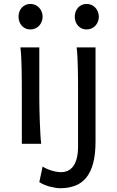

<svg xmlns="http://www.w3.org/2000/svg" viewBox="-20 -743 606 992"><path d="M75.7 -656.7Q75.7 -670.4 80.1 -682.4Q84.5 -694.3 92.5 -703.4Q100.6 -712.4 111.8 -717.5Q123 -722.7 136.7 -722.7Q150.4 -722.7 162.1 -717.5Q173.8 -712.4 182.1 -703.4Q190.4 -694.3 195.3 -682.4Q200.2 -670.4 200.2 -656.7Q200.2 -643.1 195.3 -631.1Q190.4 -619.1 182.1 -610.1Q173.8 -601.1 162.1 -595.9Q150.4 -590.8 136.7 -590.8Q123 -590.8 111.8 -595.9Q100.6 -601.1 92.5 -610.1Q84.5 -619.1 80.1 -631.1Q75.7 -643.1 75.7 -656.7ZM183.1 -231.9Q183.1 -208.5 183.8 -176.5Q184.6 -144.5 185.8 -111.8Q187 -79.1 188.7 -49.3Q190.4 -19.5 192.9 0H92.8V-258.8Q92.8 -294.4 92.5 -329.1Q92.3 -363.8 91.6 -394.8Q90.8 -425.8 89.4 -452.4Q87.9 -479 85.4 -498H183.1ZM366.2 -656.7Q366.2 -670.4 370.6 -682.4Q375 -694.3 383.1 -703.4Q391.1 -712.4 402.3 -717.5Q413.6 -722.7 427.2 -722.7Q440.9 -722.7 452.6 -717.5Q464.4 -712.4 472.7 -703.4Q481 -694.3 485.8 -682.4Q490.7 -670.4 490.7 -656.7Q490.7 -643.1 485.8 -631.1Q481 -619.1 472.7 -610.1Q464.4 -601.1 452.6 -595.9Q440.9 -590.8 427.2 -590.8Q413.6 -590.8 402.3 -595.9Q391.1 -601.1 383.1 -610.1Q375 -619.1 370.6 -631.1Q366.2 -643.1 366.2 -656.7ZM473.6 -12.2Q473.6 56.2 460.7 102.5Q447.8 148.9 423.8 177Q399.9 205.1 366 217.3Q332 229.5 290.5 229.5Q280.3 229.5 266.4 227.3Q252.4 225.1 237.5 221.2Q222.7 217.3 208.3 211.2Q193.8 205.1 183.1 197.8L200.2 117.2Q208 123 220.2 128.4Q232.4 133.8 245.6 137.9Q258.8 142.1 272 144.3Q285.2 146.5 295.4 146.5Q314.9 146.5 331.1 138.9Q347.2 131.3 358.9 115.2Q370.6 99.1 377 73.7Q383.3 48.3 383.3 12.2V-258.8Q383.3 -294.4 383.1 -329.1Q382.8 -363.8 382.1 -394.8Q381.3 -425.8 379.9 -452.4Q378.4 -479 376 -498H473.6Z"/></svg>

Font: Andika New Basic
Style: Regular
Weight: 400
Designer: Victor Gaultney, Annie Olsen, Julie Remington, Don Collingsworth, Eric Hays
Foundry: SIL International
Version: Version 5.500